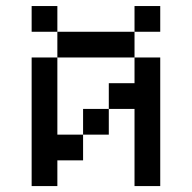

<svg xmlns="http://www.w3.org/2000/svg" viewBox="-20 -628 648 648"><path d="M434 -434H520.8V0H434V-260.4H347.2V-347.2H434ZM347.2 -173.6H260.4V-260.4H347.2ZM434 -520.8V-607.6H520.8V-520.8ZM173.6 -520.8H86.8V-607.6H173.6ZM173.6 0H86.8V-434H173.6V-173.6H260.4V-86.8H173.6ZM434 -434H173.6V-520.8H434Z"/></svg>

Font: 8-bit Operator+ 8
Style: Regular
Weight: 400
Designer: GrandChaos9000
Version: Version 1.3.0 - August 1, 2014